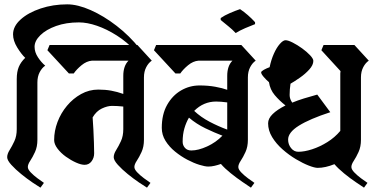

<svg xmlns="http://www.w3.org/2000/svg" viewBox="-20 -846 1744 883"><path d="M96 -580Q78 -597 59 -628Q40 -659 40 -688Q40 -725 75 -756.5Q110 -788 167 -807Q224 -826 289 -826Q337 -826 397 -799.5Q457 -773 516.5 -727Q576 -681 622 -623L604 -610Q564 -653 517.5 -682.5Q471 -712 426 -727.5Q381 -743 343 -743Q284 -743 238 -726.5Q192 -710 165.5 -684Q139 -658 139 -631Q139 -606 154.5 -582.5Q170 -559 188 -544Q173 -534 162.5 -514Q152 -494 152 -467V-203Q152 -171 141 -147Q130 -123 119 -106.5Q108 -90 108 -78Q108 -67 121.5 -53Q135 -39 152.5 -26Q170 -13 182 -5L166 17Q154 10 129 -7Q104 -24 77.5 -45.5Q51 -67 32 -88Q13 -109 13 -123Q13 -138 24 -155.5Q35 -173 46 -196.5Q57 -220 57 -252V-482Q57 -516 66.5 -538.5Q76 -561 96 -580Z M642 -203Q642 -171 631 -147Q620 -123 609 -106.5Q598 -90 598 -78Q598 -67 611.5 -53Q625 -39 642.5 -26Q660 -13 672 -5L656 17Q644 10 619 -7Q594 -24 567.5 -45.5Q541 -67 522 -88Q503 -109 503 -123Q503 -138 514 -155.5Q525 -173 536 -196.5Q547 -220 547 -252V-356Q520 -359 495 -359Q474 -359 448.5 -347Q423 -335 406 -306Q408 -281 409.5 -250Q411 -219 412 -190Q413 -161 413 -141Q413 -120 401 -104Q389 -88 369 -88Q353 -88 329.5 -98.5Q306 -109 283 -125.5Q260 -142 244.5 -162.5Q229 -183 229 -202Q229 -244 244.5 -285Q260 -326 288 -359.5Q316 -393 353 -413.5Q390 -434 432 -434Q464 -434 491.5 -429Q519 -424 547 -414V-497Q547 -543 571 -567H403Q378 -565 355 -546Q332 -527 319 -508H297L198 -615L208 -639H612L678 -567Q663 -557 652.5 -537Q642 -517 642 -490Z M1120 -203Q1120 -171 1109 -147Q1098 -123 1087 -106.5Q1076 -90 1076 -78Q1076 -67 1089.5 -53Q1103 -39 1120.5 -26Q1138 -13 1150 -5L1134 17Q1122 9 1095.5 -9Q1069 -27 1041 -49.5Q1013 -72 996 -92Q982 -87 967 -83.5Q952 -80 938 -80Q923 -80 897 -88Q871 -96 841.5 -111.5Q812 -127 785 -149Q758 -171 741 -198.5Q724 -226 724 -258Q724 -320 748.5 -363.5Q773 -407 812.5 -430Q852 -453 898 -453Q937 -453 970 -447Q1003 -441 1025 -433V-497Q1025 -543 1049 -567H893Q868 -565 845 -546Q822 -527 809 -508H787L688 -615L698 -639H1090L1156 -567Q1141 -557 1130.5 -537Q1120 -517 1120 -490ZM974 -379Q916 -379 873 -336Q904 -307 944 -286Q984 -265 1025 -250V-375Q1010 -377 997.5 -378Q985 -379 974 -379ZM860 -154Q892 -154 932.5 -172.5Q973 -191 1003 -222Q966 -236 924.5 -256Q883 -276 849 -305Q836 -283 828 -255.5Q820 -228 820 -194Q820 -178 830.5 -166Q841 -154 860 -154Z M995 -763Q1012 -775 1037.5 -786Q1063 -797 1084 -804Q1121 -779 1153 -744V-735Q1134 -728 1107.5 -716.5Q1081 -705 1064 -694Q1048 -711 1030.5 -725Q1013 -739 995 -754Z M1181 -513Q1181 -518 1193.5 -525Q1206 -532 1220 -537Q1227 -571 1239.5 -599Q1252 -627 1267 -644Q1282 -661 1293 -661Q1305 -661 1326.5 -650Q1348 -639 1369.5 -623.5Q1391 -608 1406 -592Q1421 -576 1421 -566Q1421 -547 1402.5 -526.5Q1384 -506 1359.5 -489Q1335 -472 1316 -461Q1314 -448 1313 -435Q1312 -422 1312 -409Q1312 -391 1324 -374Q1348 -384 1377 -393Q1406 -402 1439 -411L1499 -330Q1404 -299 1354.5 -268Q1305 -237 1305 -204Q1305 -182 1318.5 -165Q1332 -148 1352 -148Q1380 -148 1415.5 -159.5Q1451 -171 1485.5 -192.5Q1520 -214 1545 -244V-497Q1545 -502 1545 -508Q1545 -514 1546 -519L1458 -615L1468 -639H1610L1676 -567Q1661 -557 1650.5 -537Q1640 -517 1640 -490V-203Q1640 -171 1629 -147Q1618 -123 1607 -106.5Q1596 -90 1596 -78Q1596 -67 1609.5 -53Q1623 -39 1640.5 -26Q1658 -13 1670 -5L1654 17Q1642 9 1616 -8.5Q1590 -26 1562.5 -48.5Q1535 -71 1518 -91Q1476 -74 1441 -74Q1427 -74 1400 -84.5Q1373 -95 1341 -114Q1309 -133 1279.5 -159Q1250 -185 1231.5 -215.5Q1213 -246 1213 -279Q1213 -301 1234 -321.5Q1255 -342 1293 -361Q1265 -383 1243.5 -408.5Q1222 -434 1217 -468Q1204 -479 1192.5 -492.5Q1181 -506 1181 -513Z"/></svg>

Font: Jaini
Style: Regular
Weight: 400
Designer: Maithili Shingre, Girish Dalvi (Devanagari), Taresh Vohra (Latin)
Foundry: Ek Type
Version: Version 2.000; ttfautohint (v1.8.4.7-5d5b)